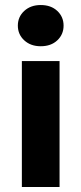

<svg xmlns="http://www.w3.org/2000/svg" viewBox="-20 -744 323 764"><path d="M67 0V-501H217V0ZM142 -560Q102 -560 76.5 -583.5Q51 -607 51 -642Q51 -677 76.5 -700.5Q102 -724 142 -724Q183 -724 208 -700.5Q233 -677 233 -642Q233 -607 208 -583.5Q183 -560 142 -560Z"/></svg>

Font: DM Sans 17pt Black
Style: Regular
Weight: 900
Version: Version 4.004;gftools[0.9.30]